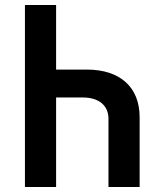

<svg xmlns="http://www.w3.org/2000/svg" viewBox="-20 -750 640 770"><path d="M205 -730H80V0H205V-359H313C376 -359 415 -327 415 -274V0H540V-280C540 -400 462 -471 328 -471H205Z"/></svg>

Font: JetBrains Mono
Style: Bold
Weight: 558
Monospace: yes
Designer: Philipp Nurullin, Konstantin Bulenkov
Foundry: JetBrains
Version: Version 2.305